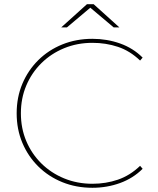

<svg xmlns="http://www.w3.org/2000/svg" viewBox="-20 -887 751 910"><path d="M418 3Q341 3 275.5 -23.5Q210 -50 161.5 -98Q113 -146 86 -210Q59 -274 59 -350Q59 -426 86 -490Q113 -554 161.5 -602Q210 -650 275.5 -676.5Q341 -703 418 -703Q487 -703 549 -681Q611 -659 656 -614L644 -600Q596 -646 539 -665Q482 -684 418 -684Q346 -684 284 -658.5Q222 -633 176 -587.5Q130 -542 104.5 -481.5Q79 -421 79 -350Q79 -279 104.5 -218.5Q130 -158 176 -112.5Q222 -67 284 -41.5Q346 -16 418 -16Q482 -16 539 -35.5Q596 -55 644 -101L656 -87Q611 -42 549 -19.5Q487 3 418 3ZM270 -757 392 -867H424L546 -757H519L405 -853H411L297 -757Z"/></svg>

Font: Montserrat Thin
Style: Regular
Weight: 100
Designer: Julieta Ulanovsky
Foundry: Julieta Ulanovsky
Version: Version 9.000